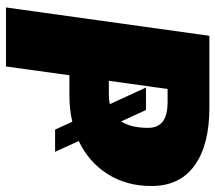

<svg xmlns="http://www.w3.org/2000/svg" viewBox="-60 -676 736 657"><g transform="rotate(90 308.5 -348.0)"><path d="M463 -249 500 -168H424L397 -227Q356 -217 306 -217H238L208 0H6L103 -696H349Q476 -696 546.5 -645.5Q617 -595 617 -498Q617 -412 576 -347.5Q535 -283 463 -249ZM396 -394Q418 -428 418 -486Q418 -519 397 -536Q376 -553 328 -553H285L257 -352H303Q322 -352 337 -355L280 -479H357Z"/></g></svg>

Font: Fira Sans Black
Style: Italic
Weight: 900
Italic angle: -8°
Designer: Carrois Corporate & Edenspiekermann AG
Foundry: Carrois Corporate GbR & Edenspiekermann AG
Version: Version 4.203